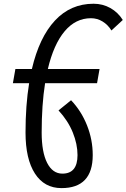

<svg xmlns="http://www.w3.org/2000/svg" viewBox="-20 -762 670 1017"><path d="M305.7 234.4Q214.8 234.4 165 157.2Q115.2 80.1 115.2 -60.1Q115.2 -204.1 134.3 -321.3H48.3L61.5 -396.5H148.9Q188 -564 271 -653.1Q354 -742.2 475.6 -742.2Q523.9 -742.2 564.5 -719.5Q605 -696.8 630.4 -656.2L570.3 -600.6Q551.3 -631.3 522.9 -648.4Q494.6 -665.5 461.9 -665.5Q380.4 -665.5 322.3 -596.2Q264.2 -526.9 233.4 -396.5H507.3L494.1 -321.3H218.8Q200.7 -206.5 200.7 -60.1Q200.7 43.9 229.7 100.8Q258.8 157.7 310.5 157.7Q390.6 157.7 390.6 59.6Q390.6 1.5 365.5 -60.5Q340.3 -122.6 290 -177.2L356.4 -231Q410.6 -174.3 440.9 -98.1Q471.2 -22 471.2 59.6Q471.2 234.4 305.7 234.4Z"/></svg>

Font: CaskaydiaCove NFP SemiLight
Style: Italic
Weight: 350
Italic angle: -10°
Designer: Aaron Bell
Foundry: Saja Typeworks
Version: Version 2111.001; VTT 6.35;Nerd Fonts 3.1.1